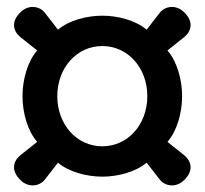

<svg xmlns="http://www.w3.org/2000/svg" viewBox="-20 -616 600 563"><path d="M40 -88C64 -64 97 -70 112 -90L150 -139C183 -111 236 -98 280 -98C324 -98 377 -111 410 -139L448 -90C463 -70 496 -64 520 -88C549 -116 541 -144 520 -161L471 -200C499 -232 514 -285 514 -334C514 -383 499 -436 471 -468L520 -507C541 -524 549 -552 520 -580C496 -604 463 -598 448 -578L410 -529C377 -557 324 -570 280 -570C236 -570 183 -557 150 -529L112 -578C97 -598 64 -604 40 -580C11 -552 19 -524 40 -507L89 -468C61 -436 46 -383 46 -334C46 -285 61 -232 89 -200L40 -161C19 -144 11 -116 40 -88ZM148 -334C148 -417 205 -481 280 -481C355 -481 412 -417 412 -334C412 -251 355 -187 280 -187C205 -187 148 -251 148 -334Z"/></svg>

Font: Heuristica
Style: Bold
Weight: 700
Version: Version 1.0.1